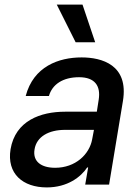

<svg xmlns="http://www.w3.org/2000/svg" viewBox="-20 -802 609 834"><path d="M183.2 12.1C273.4 12.1 331.7 -33.7 358.7 -74.6H362.9L350.1 0H453.8L513.8 -362.2C540.5 -521 421.2 -552.6 334.5 -552.6C235.8 -552.6 125.4 -513.8 91.6 -384.9H192.5C206.7 -435 252.5 -466.6 323.5 -466.6C391.7 -466.6 418.3 -429.3 408.7 -369L400.6 -316.8H262.8C156.2 -316.8 46.9 -277.7 25.9 -154.1C8.5 -47.2 79.5 12.1 183.2 12.1ZM130 -152.7C138.8 -209.5 193.2 -237.9 262.1 -237.9H388.1L380.3 -196.7C368.3 -131.4 307.9 -73.2 219.5 -73.2C159.4 -73.2 121.4 -100.1 130 -152.7ZM226.6 -782 308.6 -618.3H393.5L338.4 -782Z"/></svg>

Font: Margiela Sans Medium
Style: Italic
Weight: 500
Italic angle: -9.39999°
Designer: Stefan Endress, Andreas Faust
Version: Version 1.100;FEAKit 1.0